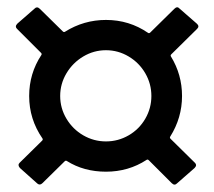

<svg xmlns="http://www.w3.org/2000/svg" viewBox="-20 -562 580 520"><path d="M441 -192Q439 -189 442 -186L508 -121Q511 -118 511 -115Q511 -111 507 -107L459 -65Q456 -62 453 -62Q449 -62 445 -66L383 -128Q380 -131 377 -129Q328 -97 267 -97Q207 -97 161 -126Q158 -128 155 -125L95 -66Q88 -59 81 -65L34 -107Q27 -115 33 -121L94 -181Q97 -184 95 -187Q59 -239 59 -302Q59 -363 92 -413Q94 -416 91 -419L26 -484Q23 -487 23 -490Q23 -494 27 -498L74 -539Q77 -542 80 -542Q84 -542 88 -538L150 -477Q153 -474 156 -476Q207 -508 267 -508Q330 -508 381 -473Q384 -471 387 -474L452 -538Q460 -546 466 -539L513 -498Q521 -491 514 -484L444 -415Q441 -412 443 -409Q473 -360 473 -302Q473 -243 441 -192ZM267 -179Q300 -179 328.5 -195.5Q357 -212 373.5 -240.5Q390 -269 390 -302Q390 -335 373.5 -363.5Q357 -392 328.5 -409Q300 -426 267 -426Q234 -426 205.5 -409Q177 -392 160 -363.5Q143 -335 143 -302Q143 -269 160 -240.5Q177 -212 205.5 -195.5Q234 -179 267 -179Z"/></svg>

Font: Amber EN Medium
Style: Regular
Weight: 500
Designer: Jeremy Tribby
Foundry: Tribby Type Co.
Version: Version 1.403 November 24, 2021